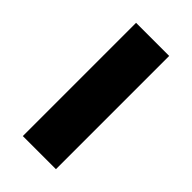

<svg xmlns="http://www.w3.org/2000/svg" viewBox="-5 -838 410 410"><g transform="rotate(-45 200.0 -633.0)"><path d="M29 -583V-683H371V-583Z"/></g></svg>

Font: TypoPRO Source Serif Pro
Style: Regular
Weight: 900
Designer: Frank Grießhammer
Foundry: Adobe Systems Incorporated
Version: Version 1.017;PS 1.0;hotconv 1.0.79;makeotf.lib2.5.61930